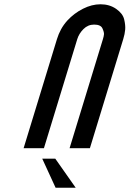

<svg xmlns="http://www.w3.org/2000/svg" viewBox="-20 -872 606 898"><path d="M295 -776C283 -762.7 273.1 -748.8 265.4 -734.5C257.6 -720.2 251.3 -705 246.4 -689L90.5 -179H185.5L341.4 -689C346.7 -706.3 356.4 -722 370.3 -736C384.3 -750 400.9 -757 420.2 -757C440.9 -757 453.9 -751 459.2 -739C464.6 -727 466.9 -717.8 466.3 -711.5C465.7 -705.2 464.1 -697.7 461.4 -689L305.5 -179H400.5L556.4 -689C561.3 -705 564.4 -719.8 565.5 -733.5C566.7 -747.2 565.1 -763.2 560.7 -781.5C556.3 -799.8 543.8 -816.2 523.2 -830.5C502.6 -844.8 478.3 -852 450.3 -852C422.9 -852 395.5 -845 367.9 -831C340.2 -817 316 -798.7 295 -776ZM238.5 -130H177.5L240 6H334Z"/></svg>

Font: Din Kursivschrift
Style: Condensed Italic Polish
Weight: 400
Version: Version 1.07